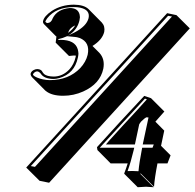

<svg xmlns="http://www.w3.org/2000/svg" viewBox="-20 -657 826 815"><path d="M689.5 -601.1 729 -592.8 785.6 -536.6 188.5 118.7 147.9 110.4 91.3 54.2ZM302.2 -420.9Q297.4 -421.4 293 -421.4Q287.1 -421.4 272.9 -419.4L216.3 -476.1L219.2 -500Q219.2 -500 220.2 -500H220.7L167 -554.2Q161.6 -560.1 162.6 -566.9Q167 -588.4 200.2 -610.8Q240.2 -636.7 293.5 -637.2Q336.9 -636.7 356 -618.2L412.1 -561.5Q426.8 -545.4 422.4 -521.5Q414.1 -487.8 372.6 -461.9L401.9 -432.6Q426.3 -406.2 418.5 -365.2Q404.8 -300.8 333 -268.6Q292.5 -250.5 248 -250.5Q199.2 -250.5 174.3 -271Q172.9 -272.5 171.9 -272.9L115.7 -329.6Q109.4 -337.4 109.9 -344.2Q112.8 -357.4 130.9 -362.8Q135.3 -363.8 138.2 -363.8Q149.4 -363.3 155.8 -357.9Q158.2 -355.5 161.1 -350.1Q164.6 -345.2 167 -342.8Q179.2 -332.5 207.5 -332Q245.6 -332 274.4 -362.3Q293.9 -383.8 300.8 -414.1Q301.8 -418 302.2 -420.9ZM269 -517.6Q288.6 -531.2 299.3 -549.3Q275.9 -538.6 270.5 -521.5L270 -520.5Q269 -518.1 269 -517.6ZM663.6 -38.1 704.1 2.4 690.9 36.6H648.4Q636.2 99.6 633.8 135.7L577.1 79.1L575.7 81.1L632.3 137.7Q632.3 137.7 601.1 135.7Q599.6 135.7 598.6 135.7L564.5 137.7L507.8 81.1L507.3 79.1Q515.6 57.6 522 36.6H449.7L393.6 -20L391.6 -32.2Q485.8 -136.7 592.3 -250L621.1 -240.2L677.7 -183.6Q660.6 -163.6 639.6 -140.6L677.2 -102.5ZM521.5 69.3Q531.7 68.8 542 68.8Q557.1 68.8 567.9 69.8Q570.8 35.2 582 -22L583.5 -29.8H627.4L632.8 -43.9H585.9L610.4 -158.2Q606.4 -158.7 602.1 -159.2Q594.2 -156.2 579.1 -141.1Q573.2 -133.8 570.8 -128.9L552.7 -43.9H429.7L443.8 -60.5Q456.5 -75.2 503.4 -126Q571.3 -198.7 603.5 -235.4L595.2 -238.3Q493.2 -128.4 403.3 -29.8H549.8L546.9 -17.6Q535.2 31.7 521.5 69.3ZM268.1 -505.4 263.7 -502.9Q247.1 -495.1 228 -491.2L227.5 -487.3Q232.9 -487.8 236.8 -487.8Q298.3 -487.8 310.1 -447.8Q312.5 -438.5 313 -429.2Q312.5 -420.4 310.5 -412.1Q295.9 -344.2 231.9 -325.7Q218.3 -321.8 207.5 -321.8Q166.5 -322.3 152.8 -344.7Q145 -353.5 138.2 -354Q128.4 -354 121.1 -343.8Q120.1 -342.3 120.1 -341.8Q118.7 -335.9 137.7 -327.6Q148.4 -323.2 161.1 -320.3Q177.2 -316.9 191.4 -316.9Q271.5 -316.9 320.8 -368.2Q344.7 -394 352.1 -424.3Q363.3 -477.5 318.4 -495.6Q312 -498 306.6 -499Q302.7 -500 299.3 -500L264.2 -503.4L295.9 -519Q347.7 -545.9 356 -580.1Q363.3 -614.7 321.8 -624Q320.3 -624.5 319.8 -624.5Q307.6 -627 293.5 -627Q218.3 -627 180.7 -579.6Q174.3 -570.8 172.4 -565.4Q175.3 -560.1 181.6 -559.1Q197.8 -560.5 204.1 -580.1Q223.6 -618.2 276.4 -623Q311 -623 317.9 -595.2Q318.8 -589.4 319.3 -584Q318.8 -577.1 317.4 -570.8Q307.6 -527.8 268.1 -505.4ZM693.4 -589.8 110.8 47.9 128.4 51.3 710 -586.9Z"/></svg>

Font: Linux Biolinum Shadow O
Style: Italic
Weight: 400
Italic angle: -12°
Designer: Philipp H. Poll
Foundry: Philipp H. Poll
Version: Version 0.6.2